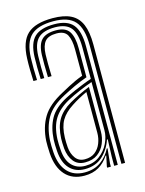

<svg xmlns="http://www.w3.org/2000/svg" viewBox="-98 -667 554 735"><g transform="rotate(-15 179.0 -300.0)"><path d="M293.1 0V-469.6Q293.1 -536.7 267.3 -565.8Q241.6 -594.9 182.1 -594.9Q120.8 -594.9 93.1 -568.8Q65.5 -542.6 63.2 -482Q62.5 -462 62.8 -438.9Q63 -415.8 64.1 -393.5H49.7Q48.6 -416.6 48.3 -438.9Q47.9 -461.3 48.7 -482.5Q51.1 -549.3 82.2 -578.1Q113.3 -607 182.1 -607Q227 -607 254.6 -593.1Q282.2 -579.2 294.9 -548.9Q307.6 -518.7 307.6 -469.6V0ZM158.1 -28.4Q191.3 -28.4 214.8 -45.9Q238.3 -63.3 251 -89.5Q263.6 -115.6 263.6 -141.2V-332.2Q241.1 -324.5 213.9 -312.9Q186.7 -301.3 162.4 -288.3Q121.6 -265.9 102.3 -235Q83 -204.2 80.8 -154.2Q80.4 -143.1 80.9 -133.1Q81.4 -123.2 82.1 -112.4Q84.8 -70.8 104.9 -49.6Q125 -28.4 158.1 -28.4ZM161.1 -41.3Q131.9 -41.3 115.8 -61.3Q99.7 -81.3 96.5 -113.3Q95.6 -125.1 95.3 -135.2Q95 -145.4 95.3 -153.2Q97.4 -199.2 114.3 -227.7Q131.1 -256.2 167.4 -277.3Q184.8 -287.4 206.5 -298Q228.2 -308.5 249.2 -316.7V-139.9Q249.2 -115.5 239.7 -92.8Q230.3 -70.2 210.8 -55.7Q191.4 -41.3 161.1 -41.3ZM163 -53.1Q187.8 -53.1 203.6 -65.6Q219.4 -78.1 227 -97.7Q234.7 -117.3 234.7 -138.9V-300.4Q218 -292.7 202.7 -284.4Q187.5 -276.1 172.5 -266.2Q140.5 -245.7 125.8 -220.6Q111.1 -195.5 109.8 -153.2Q109.6 -144.3 109.8 -134.7Q110 -125 110.8 -114.8Q113 -88.5 126.1 -70.8Q139.1 -53.1 163 -53.1ZM145.8 7.3Q97.5 7.3 70 -23.2Q42.5 -53.7 38.6 -109Q37.7 -123.4 37.5 -136.8Q37.3 -150.2 37.6 -159.2Q40.9 -212.9 64.4 -252Q87.9 -291.1 146.1 -321.9Q163.4 -331.4 177.5 -338.9Q191.6 -346.3 205.5 -352.7Q219.3 -359 235.1 -364.7V-469.6Q235.1 -506.7 224.3 -526.7Q213.5 -546.6 182.1 -546.6Q149.5 -546.6 136 -530.5Q122.4 -514.3 121.1 -479.6Q120.7 -464.4 120.7 -443Q120.8 -421.5 121.7 -393.5H107.3Q106.3 -422.9 106.3 -443.3Q106.2 -463.8 106.7 -480.6Q108.1 -522.9 126 -540.8Q143.8 -558.7 182.1 -558.7Q221 -558.7 235.3 -536.2Q249.6 -513.7 249.6 -469.6V-354.9Q222.1 -345.2 197.9 -333.9Q173.8 -322.5 151.1 -310.5Q97.2 -282.3 76.2 -245.4Q55.1 -208.6 52.1 -158.1Q51.6 -146.3 51.9 -134.9Q52.2 -123.6 53.1 -110.1Q56.6 -59 81.7 -31.8Q106.7 -4.6 149.7 -4.6Q187.5 -4.6 213.6 -23.3Q239.7 -41.9 253.9 -71.2H257.1L251.2 -12.6V0H236.6L236.5 -4.4L245.2 -45.8H242.4Q226.1 -20.5 202.4 -6.6Q178.7 7.3 145.8 7.3ZM264.3 0.1V-35L266.8 -104.2H263.6Q251.3 -67.1 223.8 -41.8Q196.3 -16.6 153.4 -16.6Q115.8 -16.7 93.3 -40.9Q70.7 -65.1 67.6 -111.1Q66.7 -124.6 66.4 -135.5Q66.1 -146.3 66.6 -156.8Q69.2 -204.5 88.3 -239Q107.4 -273.6 156.8 -299.4Q174.8 -308.7 194.2 -317.2Q213.5 -325.7 231.7 -332.8Q249.8 -340 264.1 -344.5V-469.6Q264.1 -523.8 245.2 -547.3Q226.3 -570.8 182.1 -570.8Q135.8 -570.8 114.8 -550Q93.8 -529.2 92.2 -481Q91.5 -461.1 91.7 -438.2Q92 -415.2 92.8 -393.5H78.6Q77.5 -415.9 77.3 -439.2Q77 -462.4 77.7 -481.5Q79.6 -535.9 103.9 -559.4Q128.2 -582.9 182.1 -582.9Q233.9 -582.9 256.2 -556.6Q278.6 -530.3 278.6 -469.6V0.1Z"/></g></svg>

Font: Big Shoulders Inline Thin
Style: Regular
Weight: 100
Designer: Patric King
Foundry: XO Type Co
Version: Version 2.002